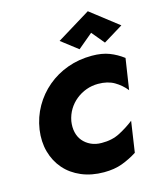

<svg xmlns="http://www.w3.org/2000/svg" viewBox="-143 -1100 1023 1221"><g transform="rotate(-15 368.0 -490.0)"><path d="M271 -350Q279 -392 299.5 -425.5Q320 -459 350.5 -483.5Q381 -508 418 -521.5Q455 -535 496 -535Q559 -535 602.5 -509.5Q646 -484 677 -445L708 -649Q666 -681 618 -699.5Q570 -718 504 -718Q418 -718 343.5 -691Q269 -664 210 -614.5Q151 -565 112.5 -497.5Q74 -430 62 -350Q51 -272 69.5 -205Q88 -138 131.5 -88Q175 -38 241 -10Q307 18 389 18Q458 18 510 -1.5Q562 -21 609 -51L639 -254Q597 -221 544 -193Q491 -165 422 -166Q383 -166 352 -180.5Q321 -195 300.5 -219.5Q280 -244 272.5 -277.5Q265 -311 271 -350ZM538 -860 607 -777 736 -856 553 -998 331 -862 440 -778Z"/></g></svg>

Font: Jost ExtraBold
Style: Italic
Weight: 800
Italic angle: -5°
Version: Version 3.710